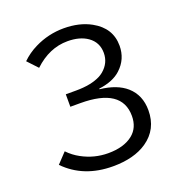

<svg xmlns="http://www.w3.org/2000/svg" viewBox="-147 -930 1053 1101"><g transform="rotate(-20 380.0 -379.5)"><path d="M242.7 -439.9H305.7Q398.9 -439.9 455.6 -469.7Q468.3 -476.6 479.5 -485.8Q528.8 -527.3 528.8 -588.9Q528.8 -653.3 477.1 -689.9Q429.7 -722.7 355.5 -722.7Q244.1 -722.7 150.9 -634.8L93.8 -695.8Q132.8 -733.9 182.6 -758.3Q266.6 -799.8 359.9 -799.8Q455.6 -799.8 525.4 -761.2Q627.9 -704.6 627.9 -596.7Q627.9 -514.6 567.9 -459.5Q521.5 -416 434.1 -404.8V-400.9Q537.6 -390.1 594.7 -339.8Q656.7 -284.7 656.7 -192.4Q656.7 -76.2 564.9 -13.2Q485.8 41 356.9 41Q178.2 41 66.9 -73.2L125 -134.8Q156.7 -101.6 195.8 -80.6Q271.5 -39.1 356.9 -39.1Q453.1 -39.1 507.8 -83Q556.6 -122.6 556.6 -193.8Q556.6 -363.8 303.7 -363.8H242.7Z"/></g></svg>

Font: BIZ UDPGothic
Style: Regular
Weight: 400
Designer: TypeBank Co., Ltd.
Foundry: Morisawa Inc.
Version: Version 1.051